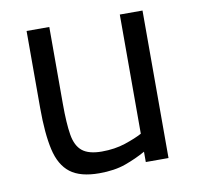

<svg xmlns="http://www.w3.org/2000/svg" viewBox="-63 -565 659 641"><g transform="rotate(-10 266.0 -245.0)"><path d="M224 10Q160 10 126 -16Q92 -42 79.5 -97Q67 -152 67 -239V-500H144V-239Q144 -173 150.5 -134Q157 -95 179 -77.5Q201 -60 245 -60Q289 -60 325 -72Q361 -84 383 -96V-500H460V0H383V-35Q351 -17 313.5 -3.5Q276 10 224 10Z"/></g></svg>

Font: Cairo Play
Style: Regular
Weight: 400
Designer: Mohamed Gaber, Accademia di Belle Arti di Urbino
Foundry: Kief Type Foundry, Accademia di Belle Arti di Urbino
Version: Version 3.119